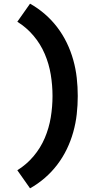

<svg xmlns="http://www.w3.org/2000/svg" viewBox="-20 -861 540 1042"><path d="M143 161 74 63Q124 32 162 -13Q200 -58 223 -112Q246 -166 255.5 -224Q265 -282 265 -340Q265 -398 255.5 -456Q246 -514 223 -568Q200 -622 162 -667Q124 -712 74 -743L143 -841Q186 -817 223.5 -784.5Q261 -752 291 -712.5Q321 -673 342.5 -628.5Q364 -584 377.5 -536Q391 -488 396.5 -438.5Q402 -389 402 -340Q402 -291 396.5 -241.5Q391 -192 377.5 -144Q364 -96 342.5 -51.5Q321 -7 291 32.5Q261 72 223.5 104.5Q186 137 143 161Z"/></svg>

Font: Iosevka Term Curly Heavy
Style: Regular
Weight: 900
Designer: Belleve Invis
Foundry: Belleve Invis
Version: Version 32.3.0